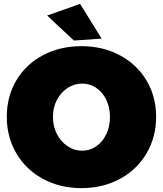

<svg xmlns="http://www.w3.org/2000/svg" viewBox="-20 -954 840 990"><path d="M393 -934 504 -755 361 -745 223 -874ZM785 -352Q785 -247 735.5 -163Q686 -79 598 -31.5Q510 16 400 16Q290 16 202 -31.5Q114 -79 64.5 -163Q15 -247 15 -352Q15 -457 64.5 -540Q114 -623 202 -669.5Q290 -716 400 -716Q510 -716 598 -669Q686 -622 735.5 -539Q785 -456 785 -352ZM253 -351Q253 -302 273.5 -262.5Q294 -223 328.5 -200Q363 -177 403 -177Q443 -177 476 -199.5Q509 -222 528 -262Q547 -302 547 -351Q547 -400 528 -439.5Q509 -479 476 -501Q443 -523 403 -523Q363 -523 328.5 -500.5Q294 -478 273.5 -439Q253 -400 253 -351Z"/></svg>

Font: TypoPRO Montserrat Alternates
Style: Regular
Weight: 900
Designer: Julieta Ulanovsky
Foundry: Julieta Ulanovsky
Version: Version 6.001